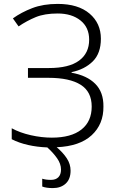

<svg xmlns="http://www.w3.org/2000/svg" viewBox="-20 -744 605 982"><path d="M292 123Q292 94 272 65.5Q252 37 222 10Q170 8 123.5 -2.5Q77 -13 40 -32V-88Q82 -65 137.5 -52.5Q193 -40 245 -40Q344 -40 396.5 -81.5Q449 -123 449 -199Q449 -275 392.5 -310.5Q336 -346 228 -346H123V-396H230Q333 -396 384.5 -434Q436 -472 436 -541Q436 -604 391.5 -639.5Q347 -675 275 -675Q208 -675 163 -656.5Q118 -638 75 -609L46 -650Q89 -681 145 -702.5Q201 -724 275 -724Q380 -724 438 -674.5Q496 -625 496 -546Q496 -471 454.5 -430Q413 -389 346 -375V-372Q425 -358 467.5 -315Q510 -272 509 -199Q510 -109 449 -52.5Q388 4 270 9Q302 36 321.5 65.5Q341 95 341 129Q341 172 316 195Q291 218 250 218Q234 218 220 216Q206 214 196 210V170Q214 176 241 176Q265 176 278.5 162.5Q292 149 292 123Z"/></svg>

Font: Noto Sans Light
Style: Regular
Weight: 300
Designer: Monotype Design Team
Foundry: Monotype Imaging Inc.
Version: Version 2.007